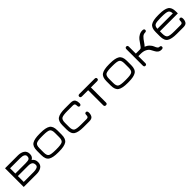

<svg xmlns="http://www.w3.org/2000/svg" viewBox="405 -1860 3269 3269"><g transform="rotate(-45 2039.0 -225.5)"><path d="M74.2 -450.2H384.8Q453.1 -450.2 500 -419.9Q546.9 -388.7 546.9 -322.3Q546.9 -255.9 494.1 -230.5Q546.9 -193.4 546.9 -127Q546.9 -60.5 500 -30.3Q453.1 0 384.8 0H74.2ZM381.8 -202.1H134.8V-60.5H377.9Q421.9 -60.5 454.1 -74.2Q486.3 -87.9 486.3 -120.1Q486.3 -166 460 -184.1Q433.6 -202.1 381.8 -202.1ZM377.9 -389.6H134.8V-262.7H381.8Q441.4 -262.7 464.4 -275.9Q487.3 -289.1 487.3 -330.1Q487.3 -357.4 460 -373.5Q432.6 -389.6 377.9 -389.6Z M929.7 0H901.4Q779.3 0 724.1 -35.2Q668.9 -70.3 668.9 -172.9V-277.3Q668.9 -379.9 724.1 -415Q779.3 -450.2 901.4 -450.2H929.7Q1050.8 -450.2 1106 -415Q1161.1 -379.9 1161.1 -277.3V-172.9Q1161.1 -70.3 1106 -35.2Q1050.8 0 929.7 0ZM901.4 -60.5H929.7Q1031.2 -60.5 1065.9 -80.1Q1100.6 -99.6 1100.6 -174.8V-275.4Q1100.6 -350.6 1065.9 -370.1Q1031.2 -389.6 929.7 -389.6H901.4Q797.9 -389.6 763.7 -369.6Q729.5 -349.6 729.5 -275.4V-174.8Q729.5 -100.6 763.7 -80.6Q797.9 -60.5 901.4 -60.5Z M1652.3 0H1514.6Q1392.6 0 1337.4 -35.2Q1282.2 -70.3 1282.2 -172.9V-277.3Q1282.2 -379.9 1337.4 -415Q1392.6 -450.2 1514.6 -450.2H1652.3Q1717.8 -450.2 1738.3 -413.1Q1754.9 -382.8 1754.9 -339.8Q1754.9 -296.9 1724.6 -296.9Q1694.3 -296.9 1694.3 -331.5Q1694.3 -366.2 1684.1 -377.9Q1673.8 -389.6 1645.5 -389.6H1514.6Q1411.1 -389.6 1377 -369.6Q1342.8 -349.6 1342.8 -275.4V-174.8Q1342.8 -100.6 1377 -80.6Q1411.1 -60.5 1514.6 -60.5H1645.5Q1673.8 -60.5 1684.1 -72.8Q1694.3 -85 1694.3 -119.1Q1694.3 -153.3 1724.6 -153.3Q1754.9 -153.3 1754.9 -107.9Q1754.9 -62.5 1734.4 -31.2Q1713.9 0 1652.3 0Z M2228.5 -450.2Q2265.6 -450.2 2265.6 -419.9Q2265.6 -389.6 2228.5 -389.6H2081.1V-27.3Q2081.1 6.8 2047.9 6.8Q2014.6 6.8 2014.6 -27.3V-389.6H1866.2Q1829.1 -389.6 1829.1 -419.9Q1829.1 -450.2 1866.2 -450.2Z M2603.5 0H2575.2Q2453.1 0 2397.9 -35.2Q2342.8 -70.3 2342.8 -172.9V-277.3Q2342.8 -379.9 2397.9 -415Q2453.1 -450.2 2575.2 -450.2H2603.5Q2724.6 -450.2 2779.8 -415Q2835 -379.9 2835 -277.3V-172.9Q2835 -70.3 2779.8 -35.2Q2724.6 0 2603.5 0ZM2575.2 -60.5H2603.5Q2705.1 -60.5 2739.7 -80.1Q2774.4 -99.6 2774.4 -174.8V-275.4Q2774.4 -350.6 2739.7 -370.1Q2705.1 -389.6 2603.5 -389.6H2575.2Q2471.7 -389.6 2437.5 -369.6Q2403.3 -349.6 2403.3 -275.4V-174.8Q2403.3 -100.6 2437.5 -80.6Q2471.7 -60.5 2575.2 -60.5Z M3029.3 -255.9H3131.8Q3148.4 -255.9 3166 -276.9Q3183.6 -297.9 3202.6 -327.6Q3221.7 -357.4 3245.1 -386.7Q3268.6 -416 3306.2 -437Q3343.8 -458 3386.2 -458Q3428.7 -458 3428.7 -427.7Q3428.7 -397.5 3391.6 -397.5Q3354.5 -397.5 3326.7 -370.6Q3298.8 -343.8 3269 -298.3Q3239.3 -252.9 3217.8 -233.4Q3263.7 -215.8 3293.9 -183.6Q3325.2 -150.4 3335 -123Q3360.4 -53.7 3388.7 -53.7Q3428.7 -53.7 3428.7 -23.4Q3428.7 6.8 3387.2 6.8Q3345.7 6.8 3320.8 -14.2Q3295.9 -35.2 3281.7 -64.5Q3267.6 -93.8 3249.5 -123.5Q3231.4 -153.3 3189 -174.3Q3146.5 -195.3 3079.1 -195.3H3029.3V-27.3Q3029.3 6.8 2999 6.8Q2968.8 6.8 2968.8 -28.3V-421.9Q2968.8 -438.5 2977.1 -447.8Q2985.4 -457 2999 -457Q3029.3 -457 3029.3 -421.9Z M4019.5 -277.3V-234.4H3587.9V-174.8Q3587.9 -100.6 3622.1 -80.6Q3656.2 -60.5 3759.8 -60.5H3910.2Q3938.5 -60.5 3948.7 -72.8Q3959 -85 3959 -119.1Q3959 -153.3 3989.3 -153.3Q4019.5 -152.3 4019.5 -107.4Q4019.5 -62.5 3999 -31.2Q3978.5 0 3917 0H3759.8Q3637.7 0 3582.5 -35.2Q3527.3 -70.3 3527.3 -172.9V-277.3Q3527.3 -379.9 3582.5 -415Q3637.7 -450.2 3759.8 -450.2H3788.1Q3909.2 -450.2 3964.4 -415Q4019.5 -379.9 4019.5 -277.3ZM3788.1 -389.6H3759.8Q3660.2 -389.6 3625 -372.6Q3589.8 -355.5 3587.9 -294.9H3959Q3957 -355.5 3921.9 -372.6Q3886.7 -389.6 3788.1 -389.6Z"/></g></svg>

Font: Jura
Style: Medium
Weight: 500
Version: Version 2.6.1